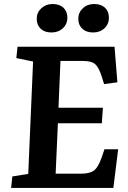

<svg xmlns="http://www.w3.org/2000/svg" viewBox="-20 -932 636 952"><path d="M240.2 -912.1Q274.9 -912.1 294.4 -893.8Q314 -875.5 314 -844.2Q314 -812.5 291.5 -791.7Q269 -771 234.9 -771Q201.2 -771 181.6 -789.6Q162.1 -808.1 162.1 -838.9Q162.1 -869.6 184.8 -890.9Q207.5 -912.1 240.2 -912.1ZM446.8 -912.1Q481 -912.1 500.5 -893.8Q520 -875.5 520 -844.2Q520 -812.5 497.8 -791.7Q475.6 -771 441.9 -771Q407.7 -771 387.9 -789.6Q368.2 -808.1 368.2 -838.9Q368.2 -869.6 390.6 -890.9Q413.1 -912.1 446.8 -912.1ZM144 -627 61 -644 66.9 -700.2H547.9L562 -523.9L496.1 -515.1L484.9 -550.8Q470.7 -597.2 452.4 -613.5Q434.1 -629.9 389.2 -629.9H279.8L270 -397.9H490.2L484.9 -320.8H267.1L255.9 -70.8H380.9Q426.3 -70.8 447 -87.4Q467.8 -104 483.9 -150.9L498 -191.9H565.9L542 0H35.2L41 -57.1L120.1 -69.8Z"/></svg>

Font: Literata Book
Style: Bold Italic
Weight: 700
Italic angle: -3°
Designer: Latin by Veronika Burian and Jose Scaglione. Greek by Irene Vlachou. Cyrillic by Vera Evstafieva
Foundry: TypeTogether
Version: Version 1.003;PS 001.003;hotconv 1.0.88;makeotf.lib2.5.64775